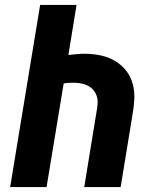

<svg xmlns="http://www.w3.org/2000/svg" viewBox="-20 -755 640 775"><path d="M21 0 142 -735H289L256 -533Q272 -535 288.5 -536.5Q305 -538 321 -538Q354 -538 385.5 -531.5Q417 -525 443.5 -509.5Q470 -494 489 -470Q508 -446 516 -415.5Q524 -385 522 -352Q520 -319 514 -287L467 0H320L370 -306Q373 -322 374 -337.5Q375 -353 370.5 -367Q366 -381 356.5 -392Q347 -403 334 -409.5Q321 -416 306 -418.5Q291 -421 275 -421Q266 -421 256.5 -420.5Q247 -420 237 -418L168 0Z"/></svg>

Font: Iosevka SS04 Hv Ex Obl
Style: Regular
Weight: 900
Width: 7
Italic angle: -9°
Monospace: yes
Designer: Belleve Invis
Foundry: Belleve Invis
Version: Version 19.0.0; ttfautohint (v1.8.4)